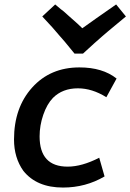

<svg xmlns="http://www.w3.org/2000/svg" viewBox="-20 -833 586 863"><path d="M263 10Q365 10 450 -40L426 -124Q348 -84 284 -84Q158 -84 158 -220Q158 -269 174.5 -317Q191 -365 218 -393Q261 -436 330 -436Q394 -436 458 -396L504 -480Q441 -530 337 -530Q206 -530 124.5 -439.5Q43 -349 43 -206Q43 -124 85 -65Q145 10 263 10ZM353 -592Q390 -626 404.5 -639Q419 -652 438.5 -669Q458 -686 463 -690Q468 -694 496 -717.5Q524 -741 546 -759L502 -813Q397 -740 350 -706Q341 -716 285 -765Q265 -784 253 -792Q247 -797 228 -813L170 -759Q222 -704 248 -672Q260 -660 315 -592Z"/></svg>

Font: Brisa Sans Medium
Style: Italic
Weight: 600
Italic angle: -8°
Designer: Dalton Maag Ltd
Foundry: Dalton Maag Ltd
Version: Version 1.101;July 10, 2019;FontCreator 11.5.0.2425 64-bit